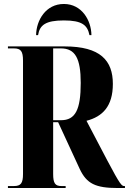

<svg xmlns="http://www.w3.org/2000/svg" viewBox="-20 -948 650 968"><path d="M162 -771H172C180 -821 209 -845 302 -845C394 -845 421 -821 431 -771H441C440 -846 392 -928 302 -928C211 -928 163 -846 162 -771ZM20 0H311V-10H290C258 -10 248 -24 248 -71V-332H273L382 -96C417 -22 461 0 575 0H610V-10H607C594 -10 587 -14 521 -139L416 -339C497 -360 549 -412 549 -525C549 -643 486 -714 306 -714H20V-704H50C85 -704 96 -690 96 -642V-71C96 -24 85 -10 50 -10H20ZM288 -342H248V-704H287C359 -704 387 -654 387 -530C387 -395 360 -342 288 -342Z"/></svg>

Font: Noto Serif Display ExtraCondensed ExtraBold
Style: Regular
Weight: 800
Width: 2
Designer: Monotype Design Team
Foundry: Monotype Imaging Inc.
Version: Version 2.009